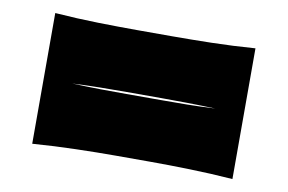

<svg xmlns="http://www.w3.org/2000/svg" viewBox="-48 -599 757 505"><g transform="rotate(10 330.0 -346.5)"><path d="M63 -171.9V-521Q122.6 -516.6 179 -515.4Q235.4 -514.2 284.2 -514.2H376.5Q425.8 -514.2 481.7 -515.4Q537.6 -516.6 597.7 -521V-171.9Q537.6 -176.3 481.7 -177.7Q425.8 -179.2 376.5 -179.2H284.2Q235.4 -179.2 179 -177.7Q122.6 -176.3 63 -171.9ZM284.2 -343.8H376.5Q409.7 -343.8 446 -344.2Q482.4 -344.7 521 -346.7Q482.4 -348.1 446 -348.6Q409.7 -349.1 376.5 -349.1H284.2Q251 -349.1 214.6 -348.6Q178.2 -348.1 139.2 -346.2Q178.2 -344.7 214.6 -344.2Q251 -343.8 284.2 -343.8Z"/></g></svg>

Font: Pinar DS4 ExtraBold
Style: Regular
Weight: 800
Designer: Amin Abedi
Version: Version 3.000